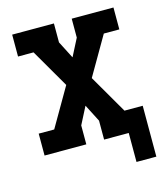

<svg xmlns="http://www.w3.org/2000/svg" viewBox="-101 -608 702 813"><g transform="rotate(-15 250.0 -201.5)"><path d="M397 127V0H289V-83L250 -159L211 -83V0H28V-96H96L194 -265L96 -434H28V-530H211V-447L250 -371L289 -447V-530H472V-434H404L306 -265L404 -96H484V127Z"/></g></svg>

Font: Iosevka Slab
Style: Bold
Weight: 700
Monospace: yes
Designer: Belleve Invis
Foundry: Belleve Invis
Version: Version 11.1.1; ttfautohint (v1.8.3)